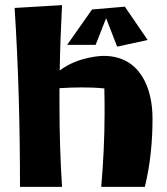

<svg xmlns="http://www.w3.org/2000/svg" viewBox="-20 -737 653 749"><path d="M575 -275C575 -393 527 -519 384 -519C384 -519 288 -519 213 -462C214 -547 218 -632 222 -717L37 -706C52 -474 58 -242 58 -8H222C215 -116 212 -223 212 -330V-393C241 -395 271 -396 300 -396C329 -396 358 -395 387 -392C388 -360 388 -327 388 -295C388 -199 383 -104 375 -8H545C567 -97 575 -189 575 -275ZM467 -711 339 -700 242 -562H353L394 -666L437 -555L556 -581Z"/></svg>

Font: Galindo
Style: Regular
Weight: 400
Designer: Astigmatic (AOETI)
Foundry: Astigmatic (AOETI)
Version: Version 1.000